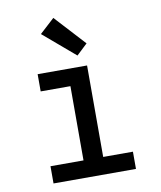

<svg xmlns="http://www.w3.org/2000/svg" viewBox="-87 -852 773 922"><g transform="rotate(-10 300.0 -391.5)"><path d="M99 0V-84H260V-446H115V-530H356V-84H501V0ZM319 -585 164 -717 236 -783 372 -635Z"/></g></svg>

Font: Iosevka Curly Slab MdEx
Style: Regular
Weight: 500
Width: 7
Monospace: yes
Designer: Belleve Invis
Foundry: Belleve Invis
Version: Version 11.1.0; ttfautohint (v1.8.3)